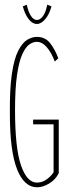

<svg xmlns="http://www.w3.org/2000/svg" viewBox="-20 -787 290 817"><path d="M138 10Q83 10 52.5 -67Q22 -144 22 -304Q21 -408 30.5 -472.5Q40 -537 57.5 -571Q75 -605 95.5 -617.5Q116 -630 137 -630Q173 -630 194 -602.5Q215 -575 228 -539L213 -525Q200 -561 180 -585Q160 -609 136 -609Q121 -609 105 -598Q89 -587 75 -556.5Q61 -526 52.5 -468.5Q44 -411 44 -319Q44 -156 69.5 -83Q95 -10 137 -10Q160 -10 179 -24Q198 -38 208 -54V-258H121V-278H230V-50Q216 -22 189 -6Q162 10 138 10ZM181 -767 199 -760Q190 -726 172.5 -705.5Q155 -685 137 -685Q118 -685 102 -705.5Q86 -726 77 -760L94 -767Q100 -737 111.5 -719.5Q123 -702 137 -702Q151 -702 163 -718.5Q175 -735 181 -767Z"/></svg>

Font: Inconsolata UltraCondensed ExtraLight
Style: Regular
Weight: 200
Width: 1
Monospace: yes
Designer: Raph Levien, Cyreal, Brenton Simpson
Foundry: Raph Levien, Cyreal, Google
Version: Version 3.100; ttfautohint (v1.8.4.7-5d5b)